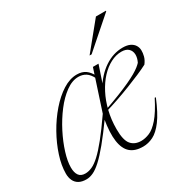

<svg xmlns="http://www.w3.org/2000/svg" viewBox="-164 -867 1008 1025"><g transform="rotate(-30 340.0 -354.0)"><path d="M402.5 -365.5H394.5Q434 -431.5 487.2 -467.2Q540.5 -503 599.5 -503Q626.5 -503 644 -494.5Q661.5 -486 670.2 -472Q679 -458 679.5 -441Q680 -424 675 -404.8Q670 -385.5 655 -366Q630.5 -353 595 -337.8Q559.5 -322.5 518.5 -306.5Q477.5 -290.5 435.8 -276Q394 -261.5 356 -250.5L355.5 -259Q411 -278.5 452.8 -295Q494.5 -311.5 524.8 -325.5Q555 -339.5 575.8 -351.5Q596.5 -363.5 609.2 -373.5Q622 -383.5 629.5 -392Q641.5 -416 640.8 -437.8Q640 -459.5 625.5 -473.5Q611 -487.5 582.5 -487.5Q549 -487.5 515.8 -470.2Q482.5 -453 453.5 -421.8Q424.5 -390.5 402 -347.2Q379.5 -304 366.8 -252Q354 -200 354 -141.5Q354 -73.5 376 -47.5Q398 -21.5 438 -21.5Q462.5 -21.5 489.5 -32.8Q516.5 -44 547.2 -79Q578 -114 614.5 -185.5L621 -184.5Q588 -104.5 556.8 -62.8Q525.5 -21 494.5 -5.5Q463.5 10 431 10Q382 10 354 -14.2Q326 -38.5 318.5 -90.5Q311 -142.5 325 -224.5H329.5Q278 -153 240 -107Q202 -61 174 -35.5Q146 -10 124 0Q102 10 82 10Q54 10 36 -0.2Q18 -10.5 9.5 -29Q1 -47.5 1 -71.5Q1 -121 19.8 -179Q38.5 -237 70.5 -294Q102.5 -351 143.2 -398Q184 -445 228.2 -473Q272.5 -501 315.5 -501Q347.5 -501 368.5 -486Q389.5 -471 405 -440L396 -431Q381 -461.5 361.2 -473.8Q341.5 -486 316.5 -486Q278 -486 238.5 -457.2Q199 -428.5 163.5 -382Q128 -335.5 100.2 -281.2Q72.5 -227 56.5 -175.5Q40.5 -124 40.5 -86.5Q40.5 -55 52.8 -37.5Q65 -20 92.5 -20Q112 -20 133.8 -29.5Q155.5 -39 182.5 -63.8Q209.5 -88.5 246 -133.8Q282.5 -179 331.5 -250L395.5 -445.5L411 -493H445.5ZM426 -554.5 559.5 -718H621V-714.5L438.5 -554.5Z"/></g></svg>

Font: Newsreader 60pt ExtraLight
Style: Italic
Weight: 250
Italic angle: -17°
Designer: Hugues Gentile
Foundry: Production Type
Version: Version 1.003